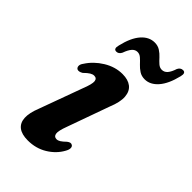

<svg xmlns="http://www.w3.org/2000/svg" viewBox="-211 -739 820 820"><g transform="rotate(45 198.5 -329.0)"><path d="M210 -79.5Q195 -79.5 192.2 -94.8Q189.5 -110 204 -148.5L272 -338.5Q291 -384.5 288.5 -415Q286 -445.5 266.2 -460.8Q246.5 -476 213 -476Q169 -476 128.2 -451Q87.5 -426 63.5 -388.5Q55 -377.5 55.2 -368Q55.5 -358.5 62.5 -354Q67.5 -351.5 74.2 -352.8Q81 -354 89 -359Q103.5 -373.5 113.5 -379.5Q123.5 -385.5 132 -385.5Q148 -385.5 150 -369.8Q152 -354 135.5 -312.5L64.5 -118Q48 -77 49.5 -48.2Q51 -19.5 70.5 -4.2Q90 11 127 11Q175.5 11 214 -12.5Q252.5 -36 272.5 -72.5Q280 -85.5 280 -95Q280 -104.5 273.5 -108.5Q268 -112 262.2 -110.5Q256.5 -109 250 -104Q236 -90.5 227.2 -85Q218.5 -79.5 210 -79.5ZM295.3 -526.5Q276 -526.5 261.8 -535.8Q247.6 -545 236.4 -557.2Q225.1 -569.5 214.5 -578.8Q204 -588 191.4 -588Q177.4 -588 167.1 -576.2Q156.7 -564.5 148.2 -540.5Q140.5 -524.5 126.1 -524.5Q108.1 -524.5 115.3 -551Q128.8 -609 154.9 -638.8Q181 -668.5 214.8 -668.5Q234.1 -668.5 248.3 -659.2Q262.5 -650 273.5 -637.8Q284.5 -625.5 295.1 -616.2Q305.7 -607 318.3 -607Q333.1 -607 343.5 -619Q353.8 -631 361.5 -655Q369.1 -670.5 384 -670.5Q401.5 -670.5 394.8 -644.5Q380.8 -586.5 354.5 -556.5Q328.2 -526.5 295.3 -526.5Z"/></g></svg>

Font: Fraunces SemiBold
Style: Italic
Weight: 600
Italic angle: -16°
Version: Version 1.000;[b76b70a41]